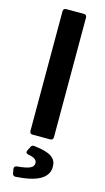

<svg xmlns="http://www.w3.org/2000/svg" viewBox="-137 -717 543 994"><g transform="rotate(15 134.5 -220.0)"><path d="M86.9 0H181.6C191.4 0 197.3 -5.9 197.3 -15.6V-657.2C197.3 -667 191.4 -672.9 181.6 -672.9H86.9C77.1 -672.9 71.3 -667 71.3 -657.2V-15.6C71.3 -5.9 77.1 0 86.9 0ZM37.1 197.3 41 219.7C43 228.5 48.8 234.4 58.6 233.4C168.9 226.6 231.4 196.3 231.4 133.8C231.4 88.9 202.1 64.5 112.3 54.7C103.5 52.7 96.7 55.7 92.8 64.5L82 85.9C77.1 96.7 81.1 102.5 92.8 105.5C124 110.4 139.6 121.1 139.6 138.7C139.6 162.1 118.2 173.8 51.8 179.7C41 180.7 35.2 187.5 37.1 197.3Z"/></g></svg>

Font: Ed Sans Neue SemiBold
Style: Regular
Weight: 600
Designer: Stephen Hutchings
Version: Version 1.004;PS 001.004;hotconv 1.0.88;makeotf.lib2.5.64775